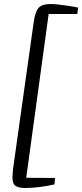

<svg xmlns="http://www.w3.org/2000/svg" viewBox="-20 -855 410 959"><path d="M107 84Q72 84 57 73Q42 62 42 32Q42 23 43.2 12Q44.5 1 45 -10L148 -742Q155 -794 171.8 -814.5Q188.5 -835 234 -835Q248.5 -835 272.8 -832.2Q297 -829.5 323.2 -825.5Q349.5 -821.5 370 -817L366 -785H223L111 33L255 34L252 66Q218.5 74 179.2 79Q140 84 107 84Z"/></svg>

Font: Merriweather Sans Light
Style: Italic
Weight: 300
Italic angle: -7.5°
Designer: Eben Sorkin
Foundry: Eben Sorkin
Version: Version 2.001; ttfautohint (v1.8.3)